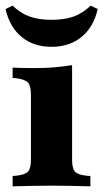

<svg xmlns="http://www.w3.org/2000/svg" viewBox="-26 -657 365 677"><path d="M83.1 -209.7V-321.8Q83.1 -353.2 73.4 -364.9Q63.7 -376.6 34.7 -380.6L18.5 -382.3V-418.5Q38.7 -417.7 56.5 -417.3Q74.2 -416.9 97.6 -416.9Q136.3 -416.9 167.7 -419.8Q199.2 -422.6 228.2 -427.4V-418.5V-209.7ZM155.6 -2.4Q119.4 -2.4 87.1 -1.6Q54.8 -0.8 18.5 0V-36.3L34.7 -37.9Q63.7 -41.1 73.4 -52.8Q83.1 -64.5 83.1 -94.4V-209.7H228.2V-94.4Q228.2 -64.5 237.5 -52.8Q246.8 -41.1 275.8 -37.9L292.7 -36.3V0Q255.6 -0.8 223.8 -1.6Q191.9 -2.4 155.6 -2.4ZM155.6 -491.9Q92.7 -491.9 50.4 -526.6Q8.1 -561.3 -6.5 -625L18.5 -637.1Q46 -610.5 78.2 -598.8Q110.5 -587.1 155.6 -587.1Q201.6 -587.1 233.9 -598.8Q266.1 -610.5 293.5 -637.1L318.5 -625Q304 -561.3 261.3 -526.6Q218.5 -491.9 155.6 -491.9Z"/></svg>

Font: Playfair 9pt Black
Style: Regular
Weight: 900
Designer: Claus Eggers Sørensen
Foundry: Claus Eggers Sørensen
Version: Version 2.203